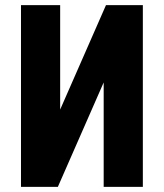

<svg xmlns="http://www.w3.org/2000/svg" viewBox="-20 -730 640 750"><path d="M538 0H385V-408L206 0H62V-710H215V-302L394 -710H538Z"/></svg>

Font: Geist Mono ExtraBold
Style: Regular
Weight: 800
Monospace: yes
Designer: Basement.studio, Andrés Briganti, Mateo Zaragoza
Foundry: Basement.studio, Vercel, Andrés Briganti, Guido Ferreyra, Mateo Zaragoza
Version: Version 1.500; ttfautohint (v1.8.4.7-5d5b)